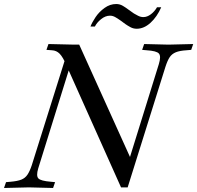

<svg xmlns="http://www.w3.org/2000/svg" viewBox="-43 -932 981 955"><path d="M559 0 287 -608Q270 -648 254 -664.5Q238 -681 215 -682L188 -684L198 -713L327 -710H351L620 -115L592 -114L747 -613Q759 -652 747.5 -665.5Q736 -679 686 -682L664 -684L674 -713L795 -710L918 -713L908 -684L885 -682Q851 -680 831.5 -672Q812 -664 801 -647.5Q790 -631 780 -600L592 0ZM-23 3 -13 -26 10 -28Q44 -31 63 -38.5Q82 -46 93.5 -63Q105 -80 115 -110L281 -638L302 -592L147 -94Q136 -57 148 -44.5Q160 -32 210 -28L231 -26L221 3L101 0ZM637 -789Q620 -789 605.5 -797Q591 -805 581 -812L555 -831Q541 -841 529 -847.5Q517 -854 504 -854Q481 -854 459.5 -836.5Q438 -819 429 -800H407Q415 -821 432.5 -847Q450 -873 477 -892.5Q504 -912 535 -912Q553 -912 568 -903Q583 -894 592 -887L623 -865Q631 -860 644 -853.5Q657 -847 670 -847Q689 -847 707.5 -861Q726 -875 738 -896H759Q738 -848 705.5 -818.5Q673 -789 637 -789Z"/></svg>

Font: Baskervville Medium
Style: Italic
Weight: 500
Italic angle: -18°
Version: Version 1.100